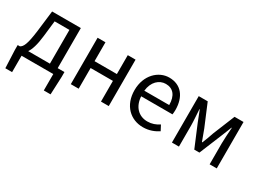

<svg xmlns="http://www.w3.org/2000/svg" viewBox="-48 -1155 2580 1945"><g transform="rotate(30 1242.0 -182.5)"><path d="M110 0H481V192H560L569 -17V-74H490V-543H154L125 -302C103 -127 79 -91 48 -74H22V-17L31 192H110ZM145 -74C171 -112 193 -177 205 -285L226 -469H399V-74Z M686 0H778V-242H1039V0H1130V-543H1039V-322H778V-543H686Z M1535 13C1608 13 1666 -11 1713 -42L1681 -103C1640 -76 1598 -60 1545 -60C1442 -60 1371 -134 1365 -250H1731C1733 -264 1735 -282 1735 -302C1735 -457 1657 -557 1518 -557C1394 -557 1275 -448 1275 -271C1275 -92 1390 13 1535 13ZM1364 -315C1375 -423 1443 -484 1520 -484C1605 -484 1655 -425 1655 -315Z M1869 0H1951V-245C1951 -293 1944 -376 1941 -432H1945C1961 -390 1979 -344 1995 -304L2101 -51H2161L2265 -304C2281 -344 2300 -389 2316 -432H2320C2316 -376 2310 -293 2310 -245V0H2393V-543H2288L2184 -288C2170 -242 2152 -199 2135 -156H2130C2115 -199 2097 -242 2081 -288L1974 -543H1869Z"/></g></svg>

Font: GenYoGothic2 TW R
Style: Regular
Weight: 400
Version: Version 2.100;PS 2.1;hotconv 16.6.51;makeotf.lib2.5.65220 DE